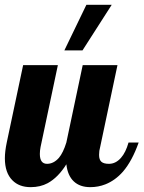

<svg xmlns="http://www.w3.org/2000/svg" viewBox="-28 -770 595 796"><path d="M330.1 -750H435.1L314 -561H238.8ZM23.4 -22.5Q-7.8 -53.7 -7.8 -113.8Q-7.8 -142.1 0 -179.2L67.9 -500H211.9L140.1 -160.2Q137.2 -145 137.2 -131.8Q137.2 -90.8 167 -90.8Q194.3 -90.8 216.3 -115.7Q233.9 -136.7 247.1 -179.2L314.9 -500H459L387.2 -160.2Q382.8 -145.5 382.8 -127.9Q382.8 -107.4 392.6 -99.1Q402.3 -90.8 423.8 -90.8Q451.7 -90.8 473.6 -115.7Q493.2 -137.7 504.9 -179.2H546.9Q520 -103 481.9 -58.6Q449.7 -22 409.2 -5.9Q379.4 5.9 346.2 5.9Q303.2 5.9 277.8 -18.1Q252.4 -42 247.1 -88.9Q212.9 -34.2 169.9 -10.7Q139.2 5.9 99.1 5.9Q51.3 5.9 23.4 -22.5Z"/></svg>

Font: Pattaya
Style: Regular
Weight: 400
Designer: Pablo Impallari / Thai characters Designed by Thanarat Vachiruckul and Suppakit Chalermlarp
Foundry: Pablo Impallari
Version: Version 2.000